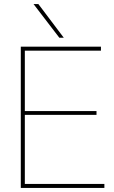

<svg xmlns="http://www.w3.org/2000/svg" viewBox="-20 -931 565 951"><path d="M83 0V-700H480V-680H103V-381H458V-362H103V-20H497V0ZM274 -744 146 -911H170L296 -744Z"/></svg>

Font: Georama ExtraCondensed Thin Thin
Style: Regular
Weight: 250
Version: Version 1.001